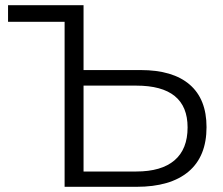

<svg xmlns="http://www.w3.org/2000/svg" viewBox="-20 -720 860 740"><path d="M776 -230Q776 -117 706.5 -58.5Q637 0 506 0H229V-636H11V-700H302V-450H522Q646 -450 711 -394Q776 -338 776 -230ZM703 -229Q703 -390 505 -390H302V-59H505Q602 -59 652.5 -102Q703 -145 703 -229Z"/></svg>

Font: CMG Sans
Style: Regular
Weight: 400
Designer: Julieta Ulanovsky
Foundry: Julieta Ulanovsky
Version: Version 7.200